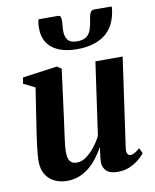

<svg xmlns="http://www.w3.org/2000/svg" viewBox="-88 -853 755 933"><g transform="rotate(-10 289.5 -387.0)"><path d="M168 11Q135 11 107.8 -1.8Q80.5 -14.5 64 -40.5Q47.5 -66.5 47 -106Q47 -122 49 -143.5Q51 -165 54 -189.2Q57 -213.5 60.5 -237Q64 -260.5 67 -280L95 -463L38 -491.5L43.5 -521.5L214.5 -545L236 -531L204 -285.5Q201 -265.5 198 -242.5Q195 -219.5 192 -198Q189 -176.5 187.2 -158.8Q185.5 -141 185.5 -130Q185.5 -108 190.2 -94.5Q195 -81 205 -74.8Q215 -68.5 230.5 -68.5Q253.5 -68.5 276 -84.5Q298.5 -100.5 318.5 -125.5Q338.5 -150.5 352.5 -178.5L403.5 -537.5H538L475 -94.5Q473 -76.5 478.2 -68Q483.5 -59.5 493 -59.5Q502 -59.5 513 -65.5Q524 -71.5 539.5 -85L552 -58Q543 -45.5 524 -29.5Q505 -13.5 478.2 -1.5Q451.5 10.5 418.5 10.5Q381 10.5 363.2 -5.8Q345.5 -22 344.5 -48Q344 -52 344.8 -60Q345.5 -68 346.8 -78.5Q348 -89 349.5 -100Q351 -111 352.5 -120.5L351 -121Q337.5 -96.5 319.5 -72.8Q301.5 -49 279 -30.2Q256.5 -11.5 228.8 -0.2Q201 11 168 11ZM262.5 -786.5Q273.5 -786.5 276 -777.2Q278.5 -768 277.5 -753.5Q277.5 -745 276.2 -734.8Q275 -724.5 275 -716.5Q273.5 -685 286.5 -666.8Q299.5 -648.5 333 -648.5Q364.5 -648.5 380.5 -661.2Q396.5 -674 403.2 -695.8Q410 -717.5 413.5 -744Q416 -761.5 421.5 -774Q427 -786.5 440 -786.5H527.5Q527.5 -782 527.2 -777.2Q527 -772.5 526 -765Q514 -687 463 -649Q412 -611 326 -611Q273.5 -611 236 -626.8Q198.5 -642.5 179 -674Q159.5 -705.5 161.5 -753.5Q162 -762 163 -770.2Q164 -778.5 166.5 -786.5Z"/></g></svg>

Font: Merriweather 72pt
Style: Bold Italic
Weight: 700
Italic angle: -7.8°
Version: Version 2.101